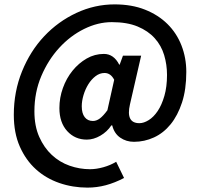

<svg xmlns="http://www.w3.org/2000/svg" viewBox="-20 -686 906 876"><path d="M616 -124Q636 -124 658.5 -138Q681 -152 699.5 -179.5Q718 -207 730 -248.5Q742 -290 742 -344Q742 -391 729 -434.5Q716 -478 686 -511.5Q656 -545 608 -565Q560 -585 490 -585Q427 -585 364 -554Q301 -523 250.5 -468Q200 -413 168.5 -339Q137 -265 137 -178Q137 -111 159 -61.5Q181 -12 216.5 21Q252 54 297.5 70Q343 86 391 86Q419 86 451.5 77Q484 68 510 52L546 126Q504 148 463 159Q422 170 379 170Q312 170 251 149Q190 128 144 86.5Q98 45 70.5 -17Q43 -79 43 -162Q43 -268 80.5 -360.5Q118 -453 181.5 -520.5Q245 -588 328.5 -627Q412 -666 503 -666Q581 -666 641.5 -642Q702 -618 744 -576.5Q786 -535 808 -478.5Q830 -422 830 -358Q830 -278 810.5 -218.5Q791 -159 758.5 -119Q726 -79 682.5 -59Q639 -39 591 -39Q556 -39 528.5 -58Q501 -77 492 -114H488Q469 -85 438 -67Q407 -49 376 -49Q322 -49 286.5 -88Q251 -127 251 -193Q251 -240 267 -284.5Q283 -329 311 -363.5Q339 -398 375.5 -419Q412 -440 454 -440Q499 -440 524 -391H526L541 -432H624L573 -210Q553 -124 616 -124ZM353 -201Q353 -169 366.5 -151.5Q380 -134 404 -134Q420 -134 435.5 -145.5Q451 -157 470 -183L501 -322Q485 -353 457 -353Q435 -353 416 -338.5Q397 -324 383 -301.5Q369 -279 361 -252Q353 -225 353 -201Z"/></svg>

Font: mr_Source Sans Pro
Style: Bold Italic
Weight: 700
Italic angle: -11°
Designer: Paul D. Hunt
Foundry: Adobe Systems Incorporated
Version: Version 1.036;July 10, 2024;FontCreator 11.5.0.2430 64-bit